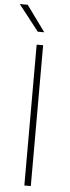

<svg xmlns="http://www.w3.org/2000/svg" viewBox="-67 -974 367 1005"><g transform="rotate(5 116.0 -472.0)"><path d="M101.5 0V-740H135.5V0ZM101.5 -808 -5 -944H36.5L135.5 -808Z"/></g></svg>

Font: Encode Sans Semi Expanded Thin
Style: Regular
Weight: 250
Width: 6
Designer: Multiple Designers
Foundry: Impallari Type
Version: Version 2.000